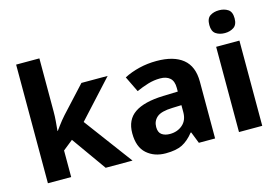

<svg xmlns="http://www.w3.org/2000/svg" viewBox="-98 -969 1725 1188"><g transform="rotate(-15 764.5 -375.0)"><path d="M227 -420Q227 -389 224.5 -358.5Q222 -328 219 -297H221Q231 -311 241.5 -325Q252 -339 263 -353Q274 -367 286 -380L439 -546H607L390 -309L620 0H448L291 -221L227 -170V0H78V-760H227Z M922 -557Q1032 -557 1090.5 -509.5Q1149 -462 1149 -364V0H1045L1016 -74H1012Q977 -30 938 -10Q899 10 831 10Q758 10 710 -32.5Q662 -75 662 -163Q662 -250 723 -291.5Q784 -333 906 -337L1001 -340V-364Q1001 -407 978.5 -427Q956 -447 916 -447Q876 -447 838 -435.5Q800 -424 762 -407L713 -508Q757 -531 810.5 -544Q864 -557 922 -557ZM943 -251Q871 -249 843 -225Q815 -201 815 -162Q815 -128 835 -113.5Q855 -99 887 -99Q935 -99 968 -127.5Q1001 -156 1001 -208V-253Z M1451 -546V0H1302V-546ZM1377 -760Q1410 -760 1434 -744.5Q1458 -729 1458 -687Q1458 -646 1434 -630Q1410 -614 1377 -614Q1343 -614 1319.5 -630Q1296 -646 1296 -687Q1296 -729 1319.5 -744.5Q1343 -760 1377 -760Z"/></g></svg>

Font: Noto Sans Adlam
Style: Regular
Weight: 400
Designer: Mark Jamra, Neil Patel
Foundry: JamraPatel LLC
Version: Version 3.001